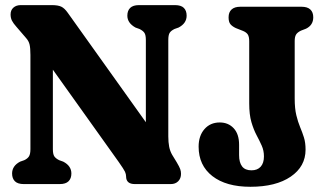

<svg xmlns="http://www.w3.org/2000/svg" viewBox="-20 -720 1275 751"><path d="M259.2 -41.3Q259.2 -21.9 248 -10.9Q236.9 0 213.6 0H72.9Q49.6 0 38.4 -10.9Q27.3 -21.9 27.3 -41.3Q27.3 -71.2 58.6 -87.7L75 -93.5Q87.7 -99.4 93.4 -108.5Q99 -117.6 99 -136.5V-505.1Q99 -531.6 95.7 -545.8Q92.4 -559.9 81.6 -571.7L43.9 -615.5Q32.4 -628.4 26.9 -638.9Q21.4 -649.4 21.4 -663.6Q21.4 -680.4 32.5 -690.2Q43.6 -700 61.2 -700H182.9Q206.7 -700 219.7 -693.9Q232.7 -687.7 245.3 -669.6L570.6 -213.8L550.5 -127.8V-563.5Q550.5 -582.5 545.2 -591Q540 -599.4 525.9 -606.5L509.9 -612.3Q478.1 -630 478.1 -658.7Q478.1 -678.2 489.2 -689.1Q500.4 -700 523.7 -700H664.4Q688.2 -700 699.1 -689.1Q710 -678.2 710 -658.7Q710 -628.8 678.6 -612.3L662.3 -606.5Q648.8 -599.8 643.5 -591.4Q638.3 -582.9 638.3 -563.5V-186.2Q638.3 -163.7 641.7 -146.1Q645.2 -128.5 653.5 -114.3L671.2 -85.3Q681.8 -67.4 684.9 -58.6Q688 -49.8 688 -40.1Q688 -22.1 677 -11Q666 0 647.9 0H507.5Q473.2 0 473.2 -30Q473.2 -38.6 468.9 -48.2Q464.5 -57.8 444.3 -86.5L145.3 -505.6L186.8 -559.8V-136.5Q186.8 -117.2 192.3 -108.7Q197.8 -100.2 211.4 -93.5L227.4 -87.7Q259.2 -71.2 259.2 -41.3ZM1175.2 -134.7Q1175.2 -68.8 1117.2 -29.1Q1059.2 10.6 959.4 10.6Q864.6 10.6 810.7 -31.2Q756.9 -73.1 756.9 -146.4Q756.9 -188.8 779.7 -214.9Q802.5 -241 839.5 -241Q873 -241 894.1 -218.3Q915.2 -195.6 915.2 -153.8V-113.1Q915.2 -84.6 926.9 -69.2Q938.6 -53.8 963.6 -53.8Q986.9 -53.8 999.6 -67.9Q1012.4 -82.1 1012.4 -108.2Q1012.4 -131.1 1003.7 -150.4Q995.1 -169.7 983.6 -191.2Q972.1 -212.8 963.4 -242.3Q954.8 -271.8 954.8 -315.5V-558.7Q954.8 -576.1 949.4 -584.8Q944 -593.4 930.9 -598.9L902.3 -610.2Q888.3 -616.8 881.2 -625.5Q874.1 -634.1 874.1 -652.3Q874.1 -672.2 885.8 -682.9Q897.6 -693.6 919.7 -693.6H1159.7Q1182.3 -693.6 1193.8 -682.9Q1205.3 -672.2 1205.3 -652.3Q1205.3 -621.7 1177.1 -607.8L1157.1 -600.1Q1143.2 -593.4 1137.9 -584.6Q1132.7 -575.7 1132.7 -559.9V-334.4Q1132.7 -295.5 1139.1 -269.2Q1145.5 -243 1153.9 -222.8Q1162.4 -202.7 1168.8 -182.4Q1175.2 -162.1 1175.2 -134.7Z"/></svg>

Font: Fraunces 144pt S100 Black
Style: Regular
Weight: 900
Version: Version 1.000